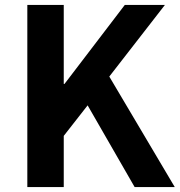

<svg xmlns="http://www.w3.org/2000/svg" viewBox="-20 -760 730 780"><path d="M91 0H239V-208L336 -332L527 0H690L424 -449L650 -740H487L242 -419H239V-740H91Z"/></svg>

Font: Noto Sans T Chinese Bold
Style: Bold
Weight: 700
Designer: Ryoko NISHIZUKA (kana & ideographs); Paul D. Hunt (Latin, Greek & Cyrillic); Wenlong ZHANG (bopomofo); Sandoll Communica
Foundry: Adobe Systems Incorporated
Version: Version 1.000;PS 1;hotconv 1.0.78;makeotf.lib2.5.61930